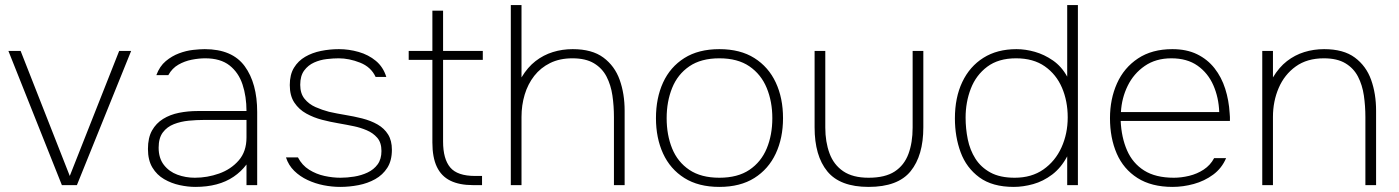

<svg xmlns="http://www.w3.org/2000/svg" viewBox="-20 -727 5494 754"><path d="M223 0 13 -527H61L254 -36L448 -527H495L282 0Z M747 7Q718 7 685.5 0Q653 -7 624.5 -23.5Q596 -40 578.5 -69Q561 -98 561 -142Q561 -186 577 -214.5Q593 -243 620.5 -260Q648 -277 683 -284Q718 -291 756 -291H948Q948 -348 932.5 -395Q917 -442 881.5 -470Q846 -498 786 -498Q761 -498 733 -492.5Q705 -487 680.5 -473Q656 -459 641 -432H594Q607 -467 631 -487Q655 -507 683 -517.5Q711 -528 738 -531Q765 -534 784 -534Q892 -534 941 -467Q990 -400 990 -287V0H948V-81Q927 -53 897.5 -33Q868 -13 830.5 -3Q793 7 747 7ZM745 -29Q794 -29 840.5 -45.5Q887 -62 917.5 -97Q948 -132 948 -187V-256H781Q752 -256 721 -253Q690 -250 663 -239.5Q636 -229 619.5 -207Q603 -185 603 -147Q603 -106 623.5 -79.5Q644 -53 676.5 -41Q709 -29 745 -29Z M1316 7Q1284 7 1251 0.5Q1218 -6 1188 -20Q1158 -34 1135.5 -56Q1113 -78 1103 -109H1150Q1166 -78 1194 -60.5Q1222 -43 1254.5 -36Q1287 -29 1317 -29Q1343 -29 1371 -33.5Q1399 -38 1423.5 -49.5Q1448 -61 1463 -81.5Q1478 -102 1478 -134Q1478 -167 1461.5 -186Q1445 -205 1420 -215.5Q1395 -226 1371 -231Q1357 -234 1341 -237Q1325 -240 1308 -243Q1278 -248 1245 -256.5Q1212 -265 1183 -281Q1154 -297 1136 -324Q1118 -351 1118 -393Q1118 -434 1134.5 -461Q1151 -488 1178.5 -504Q1206 -520 1240.5 -527Q1275 -534 1311 -534Q1350 -534 1388.5 -523Q1427 -512 1456 -488Q1485 -464 1497 -425H1455Q1437 -464 1394 -481Q1351 -498 1310 -498Q1289 -498 1263 -495Q1237 -492 1213.5 -481.5Q1190 -471 1174.5 -450Q1159 -429 1159 -394Q1159 -360 1176 -339Q1193 -318 1219 -306.5Q1245 -295 1272 -288Q1303 -281 1336.5 -275.5Q1370 -270 1402 -262Q1437 -253 1463 -238Q1489 -223 1504 -199Q1519 -175 1519 -139Q1519 -96 1501 -68Q1483 -40 1453.5 -23.5Q1424 -7 1388 0Q1352 7 1316 7Z M1838 0Q1784 0 1748.5 -17.5Q1713 -35 1695.5 -72Q1678 -109 1678 -167V-492H1585V-527H1678V-685H1720V-527H1876V-492H1720V-171Q1720 -103 1748 -69.5Q1776 -36 1846 -36H1873V0Z M1986 0V-707H2028V-423Q2052 -463 2083 -487Q2114 -511 2151 -522.5Q2188 -534 2229 -534Q2305 -534 2349.5 -501Q2394 -468 2413.5 -413.5Q2433 -359 2433 -292V0H2391V-267Q2391 -311 2385 -352Q2379 -393 2362 -426Q2345 -459 2312.5 -478.5Q2280 -498 2228 -498Q2178 -498 2140.5 -479.5Q2103 -461 2078 -429Q2053 -397 2040.5 -355.5Q2028 -314 2028 -268V0Z M2805 7Q2723 7 2667.5 -28Q2612 -63 2584 -124Q2556 -185 2556 -263Q2556 -342 2584 -403Q2612 -464 2667.5 -499Q2723 -534 2805 -534Q2887 -534 2942.5 -499Q2998 -464 3026.5 -403Q3055 -342 3055 -263Q3055 -185 3026.5 -124Q2998 -63 2942.5 -28Q2887 7 2805 7ZM2805 -29Q2877 -29 2923 -60Q2969 -91 2991 -144Q3013 -197 3013 -263Q3013 -328 2991 -381.5Q2969 -435 2923 -466.5Q2877 -498 2805 -498Q2733 -498 2687 -466.5Q2641 -435 2619.5 -381.5Q2598 -328 2598 -263Q2598 -197 2619.5 -144Q2641 -91 2687 -60Q2733 -29 2805 -29Z M3391 7Q3279 7 3229 -54Q3179 -115 3179 -227V-527H3221V-226Q3221 -170 3237.5 -125Q3254 -80 3291.5 -54.5Q3329 -29 3391 -29Q3456 -29 3493.5 -53.5Q3531 -78 3547.5 -122.5Q3564 -167 3564 -226V-527H3606V-227Q3606 -116 3556 -54.5Q3506 7 3391 7Z M3961 7Q3877 7 3826 -30.5Q3775 -68 3752.5 -129Q3730 -190 3730 -262Q3730 -344 3759 -405Q3788 -466 3842 -500Q3896 -534 3972 -534Q4007 -534 4044 -523.5Q4081 -513 4115 -489.5Q4149 -466 4171 -426V-707H4213V0H4171V-113Q4147 -68 4112 -41.5Q4077 -15 4037.5 -4Q3998 7 3961 7ZM3965 -29Q4031 -29 4077.5 -61.5Q4124 -94 4148.5 -148Q4173 -202 4173 -266Q4173 -330 4150.5 -382.5Q4128 -435 4083 -466.5Q4038 -498 3970 -498Q3901 -498 3857 -465Q3813 -432 3792.5 -379Q3772 -326 3772 -265Q3772 -222 3780.5 -180Q3789 -138 3810.5 -104Q3832 -70 3869.5 -49.5Q3907 -29 3965 -29Z M4585 7Q4502 7 4447 -28Q4392 -63 4365.5 -124Q4339 -185 4339 -263Q4339 -338 4366.5 -399.5Q4394 -461 4449 -497.5Q4504 -534 4584 -534Q4640 -534 4681 -514Q4722 -494 4749.5 -459Q4777 -424 4791.5 -378.5Q4806 -333 4809 -282Q4810 -275 4810 -267.5Q4810 -260 4810 -252H4381Q4384 -187 4406 -136.5Q4428 -86 4473 -57.5Q4518 -29 4590 -29Q4619 -29 4650 -36.5Q4681 -44 4707 -61Q4733 -78 4748 -106H4795Q4778 -66 4744 -41Q4710 -16 4668 -4.5Q4626 7 4585 7ZM4382 -287H4768Q4766 -344 4745 -392Q4724 -440 4683 -469Q4642 -498 4580 -498Q4519 -498 4475.5 -468Q4432 -438 4408.5 -390Q4385 -342 4382 -287Z M4937 0V-527H4979V-423Q5003 -463 5034 -487Q5065 -511 5102 -522.5Q5139 -534 5180 -534Q5256 -534 5300.5 -501Q5345 -468 5364.5 -413.5Q5384 -359 5384 -292V0H5342V-267Q5342 -311 5336 -352Q5330 -393 5313 -426Q5296 -459 5263.5 -478.5Q5231 -498 5179 -498Q5113 -498 5068.5 -466Q5024 -434 5001.5 -381.5Q4979 -329 4979 -268V0Z"/></svg>

Font: Onest Thin
Style: Regular
Weight: 250
Designer: Dmitri Voloshin, Andrey Kudryavtsev
Foundry: Dmitri Voloshin, Andrey Kudryavtsev
Version: Version 1.000;gftools[0.9.33]